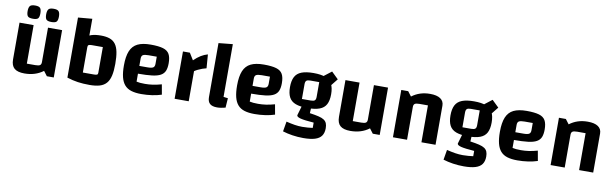

<svg xmlns="http://www.w3.org/2000/svg" viewBox="-51 -1266 6383 1998"><g transform="rotate(10 3140.0 -267.0)"><path d="M515 -500V0H442L404 -50Q363 -19 313.5 -3.5Q264 12 206 12Q133 12 99 -17.5Q65 -47 65 -112V-500H214V-93H303Q339 -93 352.5 -102.5Q366 -112 366 -136V-500ZM391 -564Q349 -564 336 -579.5Q323 -595 323 -633Q323 -670 336 -687Q349 -704 391 -704Q432 -704 445 -687Q458 -670 458 -633Q458 -595 445 -579.5Q432 -564 391 -564ZM195 -564Q153 -564 140 -579.5Q127 -595 127 -633Q127 -670 140 -687Q153 -704 195 -704Q237 -704 249.5 -687Q262 -670 262 -633Q262 -595 249.5 -579.5Q237 -564 195 -564Z M924 -515Q979 -515 1017 -501.5Q1055 -488 1078 -457Q1101 -426 1111 -375.5Q1121 -325 1121 -250Q1121 -176 1109.5 -125.5Q1098 -75 1071.5 -44.5Q1045 -14 1001.5 -1Q958 12 895 12Q843 12 808 -1Q773 -14 753 -43.5Q733 -73 724 -124Q715 -175 715 -250Q715 -326 725.5 -377Q736 -428 759.5 -458.5Q783 -489 824 -502Q865 -515 924 -515ZM963 -400H847Q823 -400 813.5 -394.5Q804 -389 804 -373V-103H920Q945 -103 954 -108Q963 -113 963 -127ZM655 -658 804 -671V-117V-73L895 12Q825 12 770 4Q715 -4 655 -23Z M1441 12Q1379 12 1335 -1.5Q1291 -15 1264 -46Q1237 -77 1224.5 -127Q1212 -177 1212 -250Q1212 -346 1236 -403.5Q1260 -461 1312 -486.5Q1364 -512 1450 -512Q1534 -512 1581 -498Q1628 -484 1647.5 -449.5Q1667 -415 1667 -353Q1667 -304 1654 -272.5Q1641 -241 1608.5 -223Q1576 -205 1518.5 -198Q1461 -191 1371 -191H1341V-273H1456Q1500 -273 1516.5 -283.5Q1533 -294 1533 -323V-399H1447Q1404 -399 1387.5 -389Q1371 -379 1371 -351V-107Q1402 -99 1460 -99Q1502 -99 1543.5 -105Q1585 -111 1635 -125L1654 -19Q1609 -4 1554 4Q1499 12 1441 12Z M1865 -500 1910 -427Q1947 -463 1981.5 -484Q2016 -505 2053 -515L2064 -370Q2045 -366 2021.5 -357.5Q1998 -349 1976.5 -338.5Q1955 -328 1941 -318V0H1792V-500Z M2290 -108Q2302 -106 2314 -104.5Q2326 -103 2337 -102L2330 -1Q2305 5 2283.5 8.5Q2262 12 2242 12Q2190 12 2165.5 -10Q2141 -32 2141 -79V-650L2290 -665Z M2637 12Q2575 12 2531 -1.5Q2487 -15 2460 -46Q2433 -77 2420.5 -127Q2408 -177 2408 -250Q2408 -346 2432 -403.5Q2456 -461 2508 -486.5Q2560 -512 2646 -512Q2730 -512 2777 -498Q2824 -484 2843.5 -449.5Q2863 -415 2863 -353Q2863 -304 2850 -272.5Q2837 -241 2804.5 -223Q2772 -205 2714.5 -198Q2657 -191 2567 -191H2537V-273H2652Q2696 -273 2712.5 -283.5Q2729 -294 2729 -323V-399H2643Q2600 -399 2583.5 -389Q2567 -379 2567 -351V-107Q2598 -99 2656 -99Q2698 -99 2739.5 -105Q2781 -111 2831 -125L2850 -19Q2805 -4 2750 4Q2695 12 2637 12Z M3170 -145Q3092 -145 3044 -163Q2996 -181 2974.5 -221.5Q2953 -262 2953 -329Q2953 -396 2974.5 -437Q2996 -478 3044 -496.5Q3092 -515 3170 -515Q3249 -515 3296.5 -496.5Q3344 -478 3366 -437.5Q3388 -397 3388 -329Q3388 -262 3366.5 -221.5Q3345 -181 3297 -163Q3249 -145 3170 -145ZM3097 -228H3190Q3221 -228 3232.5 -238.5Q3244 -249 3244 -275V-432H3150Q3120 -432 3108.5 -421.5Q3097 -411 3097 -384ZM3394 30Q3394 79 3372 110Q3350 141 3303 155.5Q3256 170 3180 170Q3122 170 3066 161.5Q3010 153 2962 138L2980 32Q3029 44 3069.5 50.5Q3110 57 3151 57Q3183 57 3209 54.5Q3235 52 3260 49V-7Q3162 -14 3120.5 -24.5Q3079 -35 3079 -53L3112 -166L3208 -165L3204 -97Q3261 -89 3298.5 -80Q3336 -71 3356.5 -57Q3377 -43 3385.5 -22Q3394 -1 3394 30ZM3345 -389 3265 -493 3357 -564 3429 -494Z M3959 -500V0H3886L3848 -50Q3807 -19 3757.5 -3.5Q3708 12 3650 12Q3577 12 3543 -17.5Q3509 -47 3509 -112V-500H3658V-93H3747Q3783 -93 3796.5 -102.5Q3810 -112 3810 -136V-500Z M4099 0V-500H4172L4210 -450Q4251 -481 4298.5 -496.5Q4346 -512 4403 -512Q4474 -512 4511.5 -486.5Q4549 -461 4549 -413V0H4400V-390H4311Q4275 -390 4261.5 -380.5Q4248 -371 4248 -347V0Z M4866 -145Q4788 -145 4740 -163Q4692 -181 4670.5 -221.5Q4649 -262 4649 -329Q4649 -396 4670.5 -437Q4692 -478 4740 -496.5Q4788 -515 4866 -515Q4945 -515 4992.5 -496.5Q5040 -478 5062 -437.5Q5084 -397 5084 -329Q5084 -262 5062.5 -221.5Q5041 -181 4993 -163Q4945 -145 4866 -145ZM4793 -228H4886Q4917 -228 4928.5 -238.5Q4940 -249 4940 -275V-432H4846Q4816 -432 4804.5 -421.5Q4793 -411 4793 -384ZM5090 30Q5090 79 5068 110Q5046 141 4999 155.5Q4952 170 4876 170Q4818 170 4762 161.5Q4706 153 4658 138L4676 32Q4725 44 4765.5 50.5Q4806 57 4847 57Q4879 57 4905 54.5Q4931 52 4956 49V-7Q4858 -14 4816.5 -24.5Q4775 -35 4775 -53L4808 -166L4904 -165L4900 -97Q4957 -89 4994.5 -80Q5032 -71 5052.5 -57Q5073 -43 5081.5 -22Q5090 -1 5090 30ZM5041 -389 4961 -493 5053 -564 5125 -494Z M5414 12Q5352 12 5308 -1.5Q5264 -15 5237 -46Q5210 -77 5197.5 -127Q5185 -177 5185 -250Q5185 -346 5209 -403.5Q5233 -461 5285 -486.5Q5337 -512 5423 -512Q5507 -512 5554 -498Q5601 -484 5620.5 -449.5Q5640 -415 5640 -353Q5640 -304 5627 -272.5Q5614 -241 5581.5 -223Q5549 -205 5491.5 -198Q5434 -191 5344 -191H5314V-273H5429Q5473 -273 5489.5 -283.5Q5506 -294 5506 -323V-399H5420Q5377 -399 5360.5 -389Q5344 -379 5344 -351V-107Q5375 -99 5433 -99Q5475 -99 5516.5 -105Q5558 -111 5608 -125L5627 -19Q5582 -4 5527 4Q5472 12 5414 12Z M5765 0V-500H5838L5876 -450Q5917 -481 5964.5 -496.5Q6012 -512 6069 -512Q6140 -512 6177.5 -486.5Q6215 -461 6215 -413V0H6066V-390H5977Q5941 -390 5927.5 -380.5Q5914 -371 5914 -347V0Z"/></g></svg>

Font: Changa ExtraLight SemiBold
Style: Regular
Weight: 600
Version: Version 3.002; ttfautohint (v1.8.2)